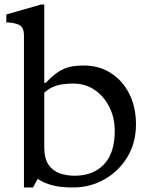

<svg xmlns="http://www.w3.org/2000/svg" viewBox="-20 -820 670 850"><path d="M86 10V-662Q86 -700 64.5 -710Q43 -720 8 -721V-756L162 -800H176V-453H182Q212 -484 236.5 -500.5Q261 -517 287.5 -523.5Q314 -530 351 -530Q419 -530 471 -496.5Q523 -463 552.5 -404.5Q582 -346 582 -269Q582 -188 544 -125Q506 -62 442.5 -26Q379 10 303 10Q249 10 212.5 0.5Q176 -9 147 -28L126 10ZM310 -42Q392 -42 440 -92Q488 -142 488 -241Q488 -299 464 -346.5Q440 -394 399 -422Q358 -450 305 -450Q258 -450 228.5 -440.5Q199 -431 176 -410V-168Q176 -118 195 -90.5Q214 -63 245 -52.5Q276 -42 310 -42Z"/></svg>

Font: Hedvig Letters Serif 12pt
Style: Regular
Weight: 400
Designer: Alexander Örn & Tor Weibull
Foundry: Kanon Foundry
Version: Version 1.000; ttfautohint (v1.8.4.7-5d5b)